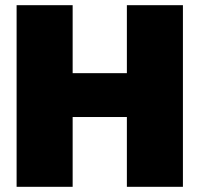

<svg xmlns="http://www.w3.org/2000/svg" viewBox="-20 -720 768 740"><path d="M44 0V-700H260V-438H469V-700H685V0H469V-269H260V0Z"/></svg>

Font: MuseoModerno Black
Style: Regular
Weight: 900
Designer: Pablo Cosgaya, Héctor Gatti, Marcela Romero, and the Authors of The MuseoModerno Project.
Foundry: Omnibus-Type Team
Version: Version 1.001